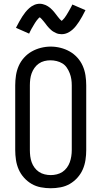

<svg xmlns="http://www.w3.org/2000/svg" viewBox="-20 -994 540 1022"><path d="M250 8Q224 8 197.5 3Q171 -2 148.5 -15Q126 -28 108 -48Q90 -68 79.5 -92Q69 -116 65 -142.5Q61 -169 61 -195V-540Q61 -566 65 -592.5Q69 -619 79.5 -643Q90 -667 108 -687Q126 -707 149 -720Q172 -733 198 -739.5Q224 -746 250 -746Q276 -746 302 -739.5Q328 -733 351 -720Q374 -707 392 -687Q410 -667 420.5 -643Q431 -619 435 -592.5Q439 -566 439 -540V-195Q439 -169 435 -142.5Q431 -116 420.5 -92Q410 -68 392 -48Q374 -28 351.5 -15Q329 -2 302.5 3Q276 8 250 8ZM250 -62Q266 -62 282.5 -66Q299 -70 312.5 -79Q326 -88 336 -101.5Q346 -115 351.5 -130.5Q357 -146 359.5 -162.5Q362 -179 362 -195V-540Q362 -557 359.5 -573Q357 -589 351 -604.5Q345 -620 335.5 -634Q326 -648 312 -656.5Q298 -665 281.5 -669Q265 -673 248 -673Q232 -673 216 -669Q200 -665 186.5 -655.5Q173 -646 163.5 -632.5Q154 -619 148.5 -604Q143 -589 141 -572.5Q139 -556 139 -540V-195Q139 -179 141 -162.5Q143 -146 148.5 -130.5Q154 -115 164 -101.5Q174 -88 187.5 -79Q201 -70 217.5 -66Q234 -62 250 -62ZM308 -812Q300 -812 292.5 -813.5Q285 -815 278.5 -818Q272 -821 265 -825Q258 -829 252.5 -834Q247 -839 241 -845Q235 -851 230.5 -857Q226 -863 221.5 -869Q217 -875 211.5 -881.5Q206 -888 201 -893.5Q196 -899 192 -902Q189 -900 187 -898.5Q185 -897 182 -893Q179 -889 177.5 -887.5Q176 -886 174.5 -884Q173 -882 171.5 -879.5Q170 -877 168 -874.5Q166 -872 164.5 -869Q163 -866 161 -863Q159 -860 157 -856.5Q155 -853 153 -849.5Q151 -846 148.5 -842Q146 -838 144 -833.5Q142 -829 139.5 -824.5Q137 -820 135 -815L65 -846Q74 -864 82.5 -879Q91 -894 99 -906.5Q107 -919 115.5 -929.5Q124 -940 135.5 -950.5Q147 -961 161.5 -967.5Q176 -974 192 -974Q200 -974 207.5 -972Q215 -970 221.5 -967.5Q228 -965 235 -960.5Q242 -956 247.5 -951.5Q253 -947 259 -940.5Q265 -934 269.5 -928.5Q274 -923 278.5 -917Q283 -911 288.5 -904Q294 -897 298.5 -892Q303 -887 308 -883Q311 -885 313 -887Q315 -889 318 -892.5Q321 -896 322.5 -897.5Q324 -899 325.5 -901.5Q327 -904 328.5 -906Q330 -908 332 -911Q334 -914 335.5 -916.5Q337 -919 339 -922.5Q341 -926 343 -929Q345 -932 347 -936Q349 -940 351.5 -944Q354 -948 356 -952Q358 -956 360.5 -960.5Q363 -965 365 -970L435 -940Q426 -922 417.5 -906.5Q409 -891 401 -879Q393 -867 384.5 -856Q376 -845 364.5 -835Q353 -825 338.5 -818.5Q324 -812 308 -812Z"/></svg>

Font: Iosevka Slab
Style: Regular
Weight: 400
Monospace: yes
Designer: Belleve Invis
Foundry: Belleve Invis
Version: Version 11.2.4; ttfautohint (v1.8.3)